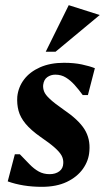

<svg xmlns="http://www.w3.org/2000/svg" viewBox="-20 -708 406 743"><path d="M142.1 15Q104.9 15 71.6 9.6Q38.4 4.2 9.9 -6.1L37.4 -110.9H56.9Q77.5 -89.7 94.5 -72.1Q111.5 -54.5 130.1 -44.2Q148.6 -34 172 -34Q194.7 -34 209.6 -45.1Q224.5 -56.1 224.9 -76.9Q225.6 -92.5 218.2 -106.2Q210.7 -119.9 191.4 -137Q172.1 -154.1 136.9 -178.1Q99.5 -204.4 79 -229.1Q58.5 -253.9 51.7 -279.6Q44.9 -305.3 46.9 -334Q50.9 -371.3 73.3 -400.7Q95.6 -430.1 135.1 -447.6Q174.6 -465 227.1 -465Q266.6 -465 296.7 -458.6Q326.7 -452.2 347.1 -444.1L320.2 -340.1H300.2Q284.9 -361.3 268.9 -379Q253 -396.8 235 -407.9Q217 -419.1 194 -419.1Q177 -419.1 163.4 -409.8Q149.7 -400.4 147 -379.1Q145.9 -366.5 150.7 -353.9Q155.5 -341.2 173 -324.9Q190.5 -308.6 225.9 -283.9Q283.9 -244.6 306.9 -207.8Q329.9 -171 325.9 -124Q323.5 -86.4 300.9 -54.6Q278.2 -22.9 238.2 -3.9Q198.2 15 142.1 15ZM157 -507.9 246 -688 365.9 -649.9 195.1 -507.9Z"/></svg>

Font: Ancizar Serif Light
Style: Italic
Weight: 300
Italic angle: -4°
Designer: Cesar Puertas, Viviana Monsalve, Julian Moncada, Julian Prieto, Jose Castro, Felipe Aragon, Mariel Hernandez, Sara Alarc
Version: Version 8.100